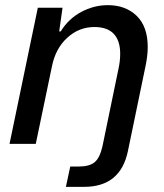

<svg xmlns="http://www.w3.org/2000/svg" viewBox="-20 -559 638 746"><path d="M253 88H286Q328 88 348 71Q368 54 378 10L440 -290Q447 -321 447 -350Q447 -401 422 -427.5Q397 -454 347 -454Q287 -454 241.5 -412.5Q196 -371 182 -302L119 0H17L127 -529H223L210 -437H216Q246 -486 295.5 -512.5Q345 -539 399 -539Q468 -539 511 -497.5Q554 -456 554 -376Q554 -342 545 -300L477 28Q448 167 307 167H236Z"/></svg>

Font: Mona Sans Medium
Style: Italic
Weight: 500
Italic angle: -11.7°
Designer: Deni Anggara
Foundry: GitHub
Version: Version 2.000